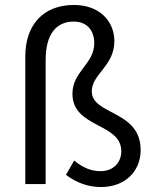

<svg xmlns="http://www.w3.org/2000/svg" viewBox="-20 -742 616 774"><path d="M387 12C486 12 547 -53 547 -137C547 -299 350 -277 350 -374C350 -443 441 -476 441 -576C441 -655 383 -722 278 -722C153 -722 82 -640 82 -515V0H164V-500C164 -603 206 -655 277 -655C332 -655 360 -618 360 -568C360 -484 272 -454 272 -364C272 -225 469 -248 469 -132C469 -90 440 -52 385 -52C347 -52 314 -66 279 -95L246 -37C287 -7 332 12 387 12Z"/></svg>

Font: Giro Sans Regular
Style: Regular
Weight: 400
Designer: Paul D. Hunt
Foundry: Adobe Systems Incorporated
Version: Version 1.000;PS 1.0;hotconv 1.0.88;makeotf.lib2.5.647800